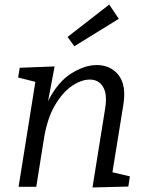

<svg xmlns="http://www.w3.org/2000/svg" viewBox="-20 -824 645 847"><path d="M388 3 444 -346Q454 -409 434.5 -441Q415 -473 376 -473Q339 -473 297.5 -445Q256 -417 221.5 -358Q187 -299 173 -207L140 0H62L136 -463L60 -482L67 -525L221 -531L192 -378Q235 -463 294.5 -500Q354 -537 406 -537Q469 -537 503.5 -492Q538 -447 524 -361L476 -64L553 -46L546 -1ZM308 -620 278 -661 462 -804 504 -741Z"/></svg>

Font: Bitter
Style: Italic
Weight: 400
Italic angle: -9°
Designer: Sol Matas, and Bitter project Authors
Foundry: Sol Matas
Version: Version 2.001